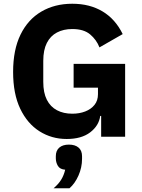

<svg xmlns="http://www.w3.org/2000/svg" viewBox="-20 -730 759 1025"><path d="M520 0V-111H515Q508 -59 461.5 -23.5Q415 12 336 12Q256 12 191 -29Q126 -70 88 -149.5Q50 -229 50 -346Q50 -464 89.5 -545Q129 -626 200.5 -668Q272 -710 366 -710Q459 -710 527.5 -669Q596 -628 635 -548L511 -477Q495 -518 461 -546.5Q427 -575 366 -575Q319 -575 284 -556.5Q249 -538 230 -500.5Q211 -463 211 -405V-293Q211 -235 230 -197.5Q249 -160 284 -141.5Q319 -123 366 -123Q404 -123 435 -135Q466 -147 484.5 -170Q503 -193 503 -227V-262H373V-389H648V0ZM348 42Q381 42 399.5 58Q418 74 418 104V118Q418 164 399 207Q380 250 351 275H266Q292 253 306.5 229.5Q321 206 328 176Q300 174 289 155.5Q278 137 278 115V104Q278 74 296.5 58Q315 42 348 42Z"/></svg>

Font: IBM Plex Sans Var
Style: Regular
Weight: 400
Designer: Mike Abbink, Paul van der Laan, Pieter van Rosmalen
Foundry: Bold Monday
Version: Version 3.000